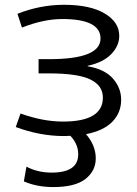

<svg xmlns="http://www.w3.org/2000/svg" viewBox="-20 -550 563 790"><path d="M340.8 -277.3Q410.2 -265.6 444.3 -227.1Q478.5 -188.5 478.5 -139.6Q478.5 -85.9 441.9 -48.8Q405.3 -11.7 334 2Q374 48.8 374 101.6Q374 153.3 331.5 186.5Q289.1 219.7 199.2 219.7Q131.8 219.7 78.1 196.3L88.9 135.7Q134.8 160.2 192.4 160.2Q302.7 160.2 301.8 84Q301.8 43 269.5 8.8Q265.6 8.8 256.8 9.3Q248 9.8 243.2 9.8Q144.5 9.8 44.9 -27.3L64.5 -83Q156.2 -49.8 239.3 -49.8Q403.3 -49.8 403.3 -148.4Q403.3 -198.2 351.6 -223.1Q299.8 -248 182.6 -248H138.7V-306.6H182.6Q393.6 -306.6 393.6 -391.6Q393.6 -471.7 236.3 -471.7Q159.2 -471.7 70.3 -436.5L51.8 -493.2Q145.5 -530.3 243.2 -530.3Q350.6 -530.3 410.6 -494.6Q470.7 -459 470.7 -402.3Q470.7 -361.3 437.5 -327.1Q404.3 -293 340.8 -279.3Z"/></svg>

Font: Gen Shin Gothic Normal
Style: Regular
Weight: 300
Designer: [Source Han Sans]
Ryoko NISHIZUKA  (kana & ideographs); Paul D. Hunt (Latin, Greek & Cyrillic); Wenlong ZHANG  (bopomofo
Version: Version 1.002.20150607